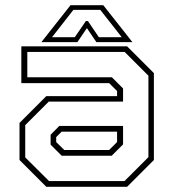

<svg xmlns="http://www.w3.org/2000/svg" viewBox="-20 -718 666 738"><path d="M158 0 55 -103V-245.5L158 -348.5H430V-368L399.5 -398.5H62V-540H468.5L571.5 -437V-103L468.5 0ZM217 -119.5 174.5 -162V-200L208 -234H453V-163L409.5 -119.5ZM168.5 -22H458.5L550.5 -114V-427L459 -518.5H85V-421H410L453 -378V-327.5H167.5L77 -237V-113ZM227 -141.5H399.5L430 -172V-212H217L196 -191V-172ZM251 -698H377L489 -556H350.5L314 -610L277.5 -556H139ZM262 -680 180 -575H267.5L310 -637H318L360 -575H448L365.5 -680Z"/></svg>

Font: Tourney Thin ExtraLight
Style: Regular
Weight: 250
Version: Version 1.015